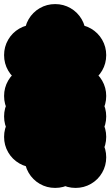

<svg xmlns="http://www.w3.org/2000/svg" viewBox="-70 -820 540 940"><path d="M150 -50Q150 -91 170 -125.5Q190 -160 224.5 -180Q259 -200 300 -200Q341 -200 375.5 -180Q410 -160 430 -125.5Q450 -91 450 -50Q450 -9 430 25.5Q410 60 375.5 80Q341 100 300 100Q259 100 224.5 80Q190 60 170 25.5Q150 -9 150 -50ZM150 -150Q150 -191 170 -225.5Q190 -260 224.5 -280Q259 -300 300 -300Q341 -300 375.5 -280Q410 -260 430 -225.5Q450 -191 450 -150Q450 -109 430 -74.5Q410 -40 375.5 -20Q341 0 300 0Q259 0 224.5 -20Q190 -40 170 -74.5Q150 -109 150 -150ZM150 -250Q150 -291 170 -325.5Q190 -360 224.5 -380Q259 -400 300 -400Q341 -400 375.5 -380Q410 -360 430 -325.5Q450 -291 450 -250Q450 -209 430 -174.5Q410 -140 375.5 -120Q341 -100 300 -100Q259 -100 224.5 -120Q190 -140 170 -174.5Q150 -209 150 -250ZM150 -350Q150 -391 170 -425.5Q190 -460 224.5 -480Q259 -500 300 -500Q341 -500 375.5 -480Q410 -460 430 -425.5Q450 -391 450 -350Q450 -309 430 -274.5Q410 -240 375.5 -220Q341 -200 300 -200Q259 -200 224.5 -220Q190 -240 170 -274.5Q150 -309 150 -350ZM-50 -350Q-50 -391 -30 -425.5Q-10 -460 24.5 -480Q59 -500 100 -500Q141 -500 175.5 -480Q210 -460 230 -425.5Q250 -391 250 -350Q250 -309 230 -274.5Q210 -240 175.5 -220Q141 -200 100 -200Q59 -200 24.5 -220Q-10 -240 -30 -274.5Q-50 -309 -50 -350ZM-50 -250Q-50 -291 -30 -325.5Q-10 -360 24.5 -380Q59 -400 100 -400Q141 -400 175.5 -380Q210 -360 230 -325.5Q250 -291 250 -250Q250 -209 230 -174.5Q210 -140 175.5 -120Q141 -100 100 -100Q59 -100 24.5 -120Q-10 -140 -30 -174.5Q-50 -209 -50 -250ZM-50 -150Q-50 -191 -30 -225.5Q-10 -260 24.5 -280Q59 -300 100 -300Q141 -300 175.5 -280Q210 -260 230 -225.5Q250 -191 250 -150Q250 -109 230 -74.5Q210 -40 175.5 -20Q141 0 100 0Q59 0 24.5 -20Q-10 -40 -30 -74.5Q-50 -109 -50 -150ZM50 -50Q50 -91 70 -125.5Q90 -160 124.5 -180Q159 -200 200 -200Q241 -200 275.5 -180Q310 -160 330 -125.5Q350 -91 350 -50Q350 -9 330 25.5Q310 60 275.5 80Q241 100 200 100Q159 100 124.5 80Q90 60 70 25.5Q50 -9 50 -50ZM50 -650Q50 -691 70 -725.5Q90 -760 124.5 -780Q159 -800 200 -800Q241 -800 275.5 -780Q310 -760 330 -725.5Q350 -691 350 -650Q350 -609 330 -574.5Q310 -540 275.5 -520Q241 -500 200 -500Q159 -500 124.5 -520Q90 -540 70 -574.5Q50 -609 50 -650ZM-50 -550Q-50 -591 -30 -625.5Q-10 -660 24.5 -680Q59 -700 100 -700Q141 -700 175.5 -680Q210 -660 230 -625.5Q250 -591 250 -550Q250 -509 230 -474.5Q210 -440 175.5 -420Q141 -400 100 -400Q59 -400 24.5 -420Q-10 -440 -30 -474.5Q-50 -509 -50 -550ZM150 -550Q150 -591 170 -625.5Q190 -660 224.5 -680Q259 -700 300 -700Q341 -700 375.5 -680Q410 -660 430 -625.5Q450 -591 450 -550Q450 -509 430 -474.5Q410 -440 375.5 -420Q341 -400 300 -400Q259 -400 224.5 -420Q190 -440 170 -474.5Q150 -509 150 -550Z"/></svg>

Font: TINY 5x3
Style: Regular
Weight: 400
Designer: Jack Halten Fahnestock
Foundry: Velvetyne Type Foundry
Version: Version 1.002